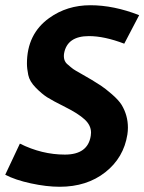

<svg xmlns="http://www.w3.org/2000/svg" viewBox="-31 -701 552 734"><path d="M197 13Q147 13 87 0Q27 -13 -11 -33L45 -152Q129 -110 217 -110Q305 -110 316 -182Q317 -188 317 -194Q317 -222 292.5 -244.5Q268 -267 219 -291.5Q170 -316 149.5 -329Q129 -342 105.5 -366Q82 -390 77 -414.5Q72 -439 72 -458Q72 -571 157 -632Q225 -681 314.5 -681Q404 -681 501 -643L444 -534Q368 -563 309 -563Q226 -563 214 -497Q210 -470 226 -456Q242 -442 249 -437Q256 -432 278.5 -419.5Q301 -407 320 -395.5Q339 -384 355 -373.5Q371 -363 396.5 -341Q422 -319 434 -300Q458 -260 458 -213Q458 -200 456 -187Q442 -98 371.5 -42.5Q301 13 197 13Z"/></svg>

Font: Rambla
Style: Bold Italic
Weight: 700
Italic angle: -12°
Designer: Martin Sommaruga
Foundry: Martin Sommaruga
Version: Version 1.001